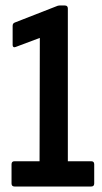

<svg xmlns="http://www.w3.org/2000/svg" viewBox="-20 -679 371 699"><path d="M33 0Q22 0 22 -11V-81Q22 -92 33 -92H124L125 -541L37 -508Q32 -506 29 -508Q26 -510 26 -515V-585Q26 -594 34 -597L185 -656Q191 -659 197 -659H216Q227 -659 227 -648V-92H312Q323 -92 323 -81V-11Q323 0 312 0Z"/></svg>

Font: Sofia Sans Extra Condensed
Style: Bold
Weight: 700
Designer: Botio Nikoltchev, Ani Petrova
Foundry: lettersoup
Version: Version 4.101